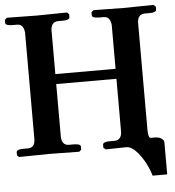

<svg xmlns="http://www.w3.org/2000/svg" viewBox="-56 -698 811 890"><g transform="rotate(-5 350.0 -253.0)"><path d="M509.8 -1Q509.8 -1 412.1 1L401.9 -7.8V-22.9Q403.8 -34.7 432.1 -35.2H458Q489.3 -37.1 490.2 -75.2V-320.8H210V-75.2Q211.4 -36.1 243.2 -35.2H269Q297.9 -34.2 298.8 -22.9V-7.8L289.1 1Q288.1 1 150.9 -1Q150.9 -1 8.8 1L0 -7.8V-22.9Q2 -34.7 28.8 -35.2H55.2Q86.4 -37.1 86.9 -75.2V-570.8Q83.5 -609.4 55.2 -610.8H28.8Q0 -611.8 -1 -623V-638.2L8.8 -647Q9.8 -647 147 -645Q147 -645 289.1 -647L297.9 -638.2V-623Q295.9 -611.3 269 -610.8H243.2Q210.9 -608.9 210 -570.8V-367.2H490.2V-570.8Q486.8 -609.4 458 -610.8H432.1Q403.3 -611.8 401.9 -623V-638.2L412.1 -647Q413.1 -647 549.8 -645Q549.8 -645 690.9 -647L701.2 -638.2V-623Q699.2 -611.3 671.9 -610.8H646Q613.8 -608.9 612.8 -570.8V-75.2Q612.8 -37.6 622.6 -34.7Q625 -34.2 627 -34.2H644Q670.4 -34.2 682.6 -18.6Q685.5 -13.7 686 -9.8V141.1H618.2Q600.1 80.1 562 33.2Q534.2 0 509.8 -1Z"/></g></svg>

Font: Linux Libertine O
Style: Semibold
Weight: 700
Designer: Philipp H. Poll
Foundry: Philipp H. Poll
Version: Version 5.0.0